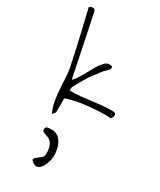

<svg xmlns="http://www.w3.org/2000/svg" viewBox="-256 -794 1013 1213"><g transform="rotate(30 250.5 -188.0)"><path d="M16.6 -702.1Q39.1 -715.8 49.8 -710Q60.5 -704.1 62.5 -689.5L153.3 -250Q164.1 -257.8 176.3 -275.9Q188.5 -293.9 201.2 -316.4Q213.9 -338.9 227.1 -363.3Q240.2 -387.7 253.4 -407.7Q266.6 -427.7 280.8 -440.4Q294.9 -453.1 310.5 -453.1Q315.4 -453.1 324.7 -452.1Q334 -451.2 334 -442.4Q334 -434.6 330.1 -428.2Q326.2 -421.9 320.3 -416Q314.5 -410.2 308.6 -404.8Q302.7 -399.4 299.8 -396.5Q293.9 -389.6 283.7 -376Q273.4 -362.3 262.2 -347.7Q251 -333 242.2 -321.3Q233.4 -309.6 232.4 -305.7Q225.6 -295.9 215.8 -279.3Q206.1 -262.7 197.3 -246.6Q188.5 -230.5 182.1 -217.8Q175.8 -205.1 175.8 -203.1V-184.6Q221.7 -184.6 257.8 -188Q293.9 -191.4 328.1 -196.3Q362.3 -201.2 398.4 -204.6Q434.6 -208 479.5 -208Q487.3 -208 494.1 -204.1Q501 -200.2 501 -190.4Q501 -182.6 498 -176.8Q495.1 -170.9 489.3 -162.1Q461.9 -165 418 -163.6Q374 -162.1 327.6 -157.2Q281.2 -152.3 238.3 -143.6Q195.3 -134.8 170.9 -124V-22.5L153.3 0Q134.8 -37.1 127.4 -80.6Q120.1 -124 117.7 -169.9Q115.2 -215.8 111.8 -262.2Q108.4 -308.6 96.7 -350.6Q96.7 -351.6 96.2 -355Q95.7 -358.4 93.3 -369.6Q90.8 -380.9 85.9 -403.3Q81.1 -425.8 72.3 -464.4Q63.5 -502.9 49.8 -561Q36.1 -619.1 16.6 -702.1ZM248 235.4Q248 203.1 241.2 183.6Q234.4 164.1 224.1 153.8Q213.9 143.6 202.1 139.2Q190.4 134.8 180.2 131.3Q169.9 127.9 163.6 124Q157.2 120.1 157.2 110.4Q157.2 92.8 168 89.4Q178.7 85.9 202.1 85.9Q231.4 85.9 250 101.1Q268.6 116.2 279.3 138.2Q290 160.2 293.5 183.6Q296.9 207 296.9 224.6Q296.9 242.2 290 266.1Q283.2 290 271.5 308.6Q259.8 327.1 243.2 334Q226.6 340.8 205.1 325.2Q187.5 312.5 191.9 304.2Q196.3 295.9 209 287.1Q221.7 278.3 234.9 267.1Q248 255.9 248 235.4Z"/></g></svg>

Font: Waiting for the Sunrise
Style: Regular
Weight: 300
Version: Version 1.001 2001